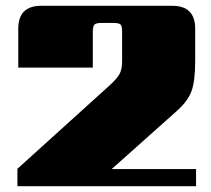

<svg xmlns="http://www.w3.org/2000/svg" viewBox="-20 -642 726 662"><path d="M300 -532V-409H43V-543Q43 -622 122 -622H574Q653 -622 653 -543V-431Q653 -360 639.5 -325.5Q626 -291 587 -257L365 -59H656V0H40V-60L354 -344Q383 -370 392 -386.5Q401 -403 401 -430V-532Q401 -552 395.5 -557.5Q390 -563 370 -563H331Q312 -563 306 -557.5Q300 -552 300 -532Z"/></svg>

Font: Sarpanch Black
Style: Regular
Weight: 900
Designer: Manushi Parikh (Devanagari and Latin), Jyotish Sonowal (Devanagari)
Foundry: Indian Type Foundry
Version: Version 2.004;PS 1.0;hotconv 1.0.78;makeotf.lib2.5.61930; tt